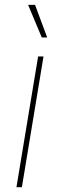

<svg xmlns="http://www.w3.org/2000/svg" viewBox="-20 -777 249 797"><path d="M48.3 0 138.2 -542.5H160.6L70.8 0ZM153.3 -621.6 96.7 -756.8H125.5L175.8 -621.6Z"/></svg>

Font: Inter 16pt Thin
Style: Italic
Weight: 250
Italic angle: -9.3988°
Version: Version 4.001;git-66647c0bb